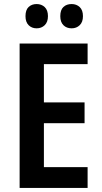

<svg xmlns="http://www.w3.org/2000/svg" viewBox="-20 -929 503 949"><path d="M413 0H77V-714H413V-612H197V-423H398V-320H197V-103H413ZM106 -849Q106 -880 121.5 -894.5Q137 -909 161 -909Q185 -909 201 -894Q217 -879 217 -849Q217 -820 201 -804.5Q185 -789 161 -789Q137 -789 121.5 -804.5Q106 -820 106 -849ZM278 -849Q278 -880 293.5 -894.5Q309 -909 334 -909Q358 -909 374 -894Q390 -879 390 -849Q390 -820 374 -804.5Q358 -789 334 -789Q309 -789 293.5 -804.5Q278 -820 278 -849Z"/></svg>

Font: Noto Sans Kannada Condensed SemiBold
Style: Regular
Weight: 600
Width: 3
Designer: Jelle Bosma - Monotype Design Team
Foundry: Monotype Imaging Inc.
Version: Version 2.005; ttfautohint (v1.8.4.7-5d5b)